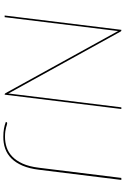

<svg xmlns="http://www.w3.org/2000/svg" viewBox="182 -922 748 1152"><g transform="rotate(90 556.0 -346.0)"><path d="M163 -700Q166.5 -700 169 -696L541.5 -21.5Q541.5 -24 541.5 -26.8Q541.5 -29.5 542 -32L624 -700H634L548 0H546Q542.5 0 539 -5L166 -681L165 -669L83 0H73L159 -700ZM998.5 -206Q991.5 -148 974 -107.2Q956.5 -66.5 930.8 -40.8Q905 -15 871.8 -3.2Q838.5 8.5 800.5 8Q773.5 8 752.2 4.2Q731 0.5 711.5 -7L712.5 -10Q713.5 -11.5 714.5 -13.2Q715.5 -15 719.5 -15Q724 -15 729.8 -13Q735.5 -11 744.8 -8.5Q754 -6 767.5 -4Q781 -2 801.5 -2Q834 -2 864.2 -12Q894.5 -22 919.2 -45.5Q944 -69 961.8 -108.2Q979.5 -147.5 986.5 -206L1047.5 -700H1059.5Z"/></g></svg>

Font: Lato Hairline
Style: Italic
Weight: 100
Italic angle: -7°
Designer: Lukasz Dziedzic
Foundry: tyPoland Lukasz Dziedzic
Version: Version 2.007; 2014-02-27